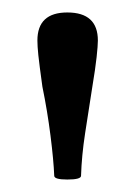

<svg xmlns="http://www.w3.org/2000/svg" viewBox="-20 -743 216 308"><path d="M88 -455Q67 -455 67 -461Q66 -486 61 -525.5Q56 -565 48 -604Q43 -640 41.5 -654.5Q40 -669 40 -678Q40 -723 88 -723Q137 -723 137 -678Q137 -670 135 -651.5Q133 -633 128 -603Q122 -565 116.5 -529Q111 -493 110 -461Q110 -455 88 -455Z"/></svg>

Font: Junicode Two Beta Condensed Medium
Style: Regular
Weight: 500
Width: 3
Designer: Peter S. Baker
Foundry: Briery Creek Software
Version: Version 1.053; ttfautohint (v1.8.4)